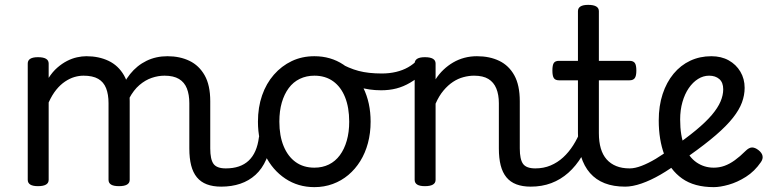

<svg xmlns="http://www.w3.org/2000/svg" viewBox="-20 -750 3190 789"><path d="M889 17Q855 17 830 7.5Q805 -2 789 -21.5Q773 -41 765.5 -70.5Q758 -100 758 -140V-326Q758 -361 748 -386.5Q738 -412 715.5 -425.5Q693 -439 656 -439Q630 -439 603.5 -430Q577 -421 553 -400.5Q529 -380 510.5 -345Q492 -310 481 -259L455 -258Q455 -315 470.5 -362.5Q486 -410 514.5 -445.5Q543 -481 582 -500Q621 -519 668 -519Q719 -519 758.5 -500Q798 -481 821 -440.5Q844 -400 844 -334V-140Q844 -95 857.5 -76.5Q871 -58 908 -58Q922 -58 928.5 -46.5Q935 -35 933.5 -20.5Q932 -6 921 5.5Q910 17 889 17ZM136 15Q115 15 104.5 8.5Q94 2 94 -11V-489Q94 -502 104.5 -508.5Q115 -515 136 -515Q158 -515 169 -508.5Q180 -502 180 -489V-430Q196 -455 215.5 -472Q235 -489 255.5 -499.5Q276 -510 296.5 -514.5Q317 -519 335 -519Q386 -519 426 -500Q466 -481 489.5 -440.5Q513 -400 513 -334V-11Q513 2 502 8.5Q491 15 469 15Q447 15 436.5 8.5Q426 2 426 -11V-326Q426 -362 416 -387.5Q406 -413 383.5 -426Q361 -439 323 -439Q305 -439 286 -433.5Q267 -428 247.5 -415Q228 -402 211 -381Q194 -360 180 -329V-11Q180 2 169 8.5Q158 15 136 15Z M889 17Q875 17 868.5 5.5Q862 -6 863.5 -20.5Q865 -35 876 -46.5Q887 -58 908 -58Q938 -58 961.5 -66Q985 -74 1002 -90Q1019 -106 1029.5 -130Q1040 -154 1044 -186Q1046 -201 1059 -205.5Q1072 -210 1084.5 -205.5Q1097 -201 1095 -186Q1091 -133 1074 -94.5Q1057 -56 1030 -31.5Q1003 -7 967.5 5Q932 17 889 17Z M1272 19Q1205 19 1152.5 -16Q1100 -51 1070 -111.5Q1040 -172 1040 -250Q1040 -309 1057 -358Q1074 -407 1105.5 -443Q1137 -479 1179 -499Q1221 -519 1272 -519Q1339 -519 1391 -484.5Q1443 -450 1473 -389Q1503 -328 1503 -250Q1503 -203 1492 -162Q1481 -121 1460.5 -88Q1440 -55 1411.5 -31Q1383 -7 1347.5 6Q1312 19 1272 19ZM1272 -61Q1305 -61 1331.5 -74Q1358 -87 1376.5 -112Q1395 -137 1405 -172Q1415 -207 1415 -250Q1415 -308 1398 -350.5Q1381 -393 1349 -416Q1317 -439 1272 -439Q1239 -439 1212 -426Q1185 -413 1166.5 -388Q1148 -363 1138 -328.5Q1128 -294 1128 -250Q1128 -192 1145.5 -149.5Q1163 -107 1195 -84Q1227 -61 1272 -61Z M1546 -379Q1497 -379 1453 -392.5Q1409 -406 1346 -440Q1333 -447 1331 -458.5Q1329 -470 1334 -480Q1339 -490 1349 -495Q1359 -500 1370 -494Q1414 -469 1454 -458.5Q1494 -448 1549 -448Q1580 -448 1607.5 -454.5Q1635 -461 1657 -473.5Q1679 -486 1695 -503Q1702 -511 1711 -507.5Q1720 -504 1727 -494.5Q1734 -485 1734.5 -473.5Q1735 -462 1725 -454Q1694 -427 1666 -410.5Q1638 -394 1609 -386.5Q1580 -379 1546 -379Z M2161 17Q2127 17 2102 7.5Q2077 -2 2061 -21.5Q2045 -41 2037.5 -70.5Q2030 -100 2030 -140V-326Q2030 -361 2019.5 -386.5Q2009 -412 1987 -425.5Q1965 -439 1928 -439Q1907 -439 1884.5 -433Q1862 -427 1841.5 -413.5Q1821 -400 1802.5 -378Q1784 -356 1770 -324V-11Q1770 2 1759 8.5Q1748 15 1726 15Q1705 15 1694.5 8.5Q1684 2 1684 -11V-489Q1684 -502 1694.5 -508.5Q1705 -515 1726 -515Q1748 -515 1759 -508.5Q1770 -502 1770 -489V-424Q1784 -446 1802.5 -463.5Q1821 -481 1842.5 -493.5Q1864 -506 1888.5 -512.5Q1913 -519 1940 -519Q1992 -519 2031.5 -500Q2071 -481 2093.5 -440.5Q2116 -400 2116 -334V-140Q2116 -95 2129.5 -76.5Q2143 -58 2180 -58Q2194 -58 2201 -46.5Q2208 -35 2206.5 -20.5Q2205 -6 2194 5.5Q2183 17 2161 17Z M2161 17Q2147 17 2140.5 5.5Q2134 -6 2135.5 -20.5Q2137 -35 2148 -46.5Q2159 -58 2180 -58Q2214 -58 2242.5 -70Q2271 -82 2294 -103Q2317 -124 2335.5 -153Q2354 -182 2367 -216Q2373 -231 2385 -229.5Q2397 -228 2405.5 -219Q2414 -210 2411 -199Q2395 -148 2371 -108Q2347 -68 2315.5 -40Q2284 -12 2245.5 2.5Q2207 17 2161 17Z M2549 17Q2501 17 2465 3Q2429 -11 2404.5 -39Q2380 -67 2367.5 -108Q2355 -149 2355 -203V-420H2277Q2262 -420 2256 -429Q2250 -438 2250 -460Q2250 -483 2256 -491.5Q2262 -500 2277 -500H2355V-704Q2355 -717 2365.5 -723.5Q2376 -730 2397 -730Q2419 -730 2430 -723.5Q2441 -717 2441 -704V-500H2567Q2582 -500 2588.5 -491.5Q2595 -483 2595 -460Q2595 -438 2588.5 -429Q2582 -420 2567 -420H2441V-203Q2441 -167 2449 -140Q2457 -113 2473 -95Q2489 -77 2512.5 -67.5Q2536 -58 2567 -58Q2581 -58 2588 -46.5Q2595 -35 2593.5 -20.5Q2592 -6 2581 5.5Q2570 17 2549 17Z M2549 17Q2535 17 2528.5 5.5Q2522 -6 2523.5 -20.5Q2525 -35 2536 -46.5Q2547 -58 2568 -58Q2589 -58 2616.5 -68.5Q2644 -79 2675 -97.5Q2706 -116 2737 -140Q2750 -151 2761.5 -147.5Q2773 -144 2780 -133Q2787 -122 2786.5 -108.5Q2786 -95 2774 -86Q2735 -56 2694.5 -32.5Q2654 -9 2616.5 4Q2579 17 2549 17Z M2913 19Q2833 19 2783 -16.5Q2733 -52 2710 -114Q2687 -176 2687 -255Q2687 -315 2703 -363.5Q2719 -412 2748 -447Q2777 -482 2816.5 -500.5Q2856 -519 2903 -519Q2944 -519 2974.5 -502Q3005 -485 3022.5 -455.5Q3040 -426 3040 -389Q3040 -359 3029 -329Q3018 -299 2992 -266Q2966 -233 2922 -195Q2878 -157 2813 -111L2738 -139Q2799 -181 2840 -215Q2881 -249 2905.5 -278Q2930 -307 2941 -333Q2952 -359 2952 -383Q2952 -411 2936 -425Q2920 -439 2894 -439Q2870 -439 2848.5 -425.5Q2827 -412 2810.5 -388Q2794 -364 2784.5 -331Q2775 -298 2775 -259Q2775 -192 2793 -148Q2811 -104 2842.5 -82.5Q2874 -61 2913 -61Q2936 -61 2957 -68.5Q2978 -76 2999.5 -91.5Q3021 -107 3043 -129Q3058 -144 3070.5 -144Q3083 -144 3097 -133Q3111 -122 3113.5 -109.5Q3116 -97 3107 -84Q3081 -46 3045.5 -23.5Q3010 -1 2974.5 9Q2939 19 2913 19Z"/></svg>

Font: Playwrite HU
Style: Regular
Weight: 400
Designer: Veronika Burian, José Scaglione
Foundry: TypeTogether
Version: Version 1.002